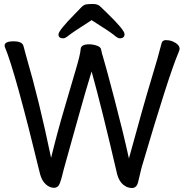

<svg xmlns="http://www.w3.org/2000/svg" viewBox="-20 -918 920 962"><path d="M439 -817Q342 -755 324.5 -740.5Q307 -726 297 -726Q273 -726 273 -745.5Q273 -765 356 -849Q376 -870 388 -882Q400 -894 411.5 -896Q423 -898 446.5 -898Q470 -898 483 -885Q496 -872 516 -853Q604 -768 604 -747Q604 -726 580 -726Q570 -726 551.5 -742Q533 -758 439 -817ZM3 -689Q3 -711 48 -711Q93 -711 98 -686L112 -634Q176 -416 236 -127Q265 -247 303 -376Q341 -505 361.5 -575Q382 -645 384 -670Q384 -696 427 -696Q446 -696 466 -689Q486 -682 487 -668Q489 -655 499.5 -621Q510 -587 553.5 -421.5Q597 -256 626 -124Q701 -399 737.5 -518.5Q774 -638 790 -703Q795 -717 811 -717Q827 -717 842 -712Q880 -696 880 -673Q880 -669 874 -654Q825 -539 689 -77Q685 -62 681 -43.5Q677 -25 672 -6Q665 24 641 24Q617 24 596.5 6.5Q576 -11 567 -45Q490 -377 439 -560Q411 -470 367.5 -313.5Q324 -157 310.5 -109.5Q297 -62 293 -44Q289 -26 280.5 -1.5Q272 23 250.5 23Q229 23 209.5 5.5Q190 -12 181 -45Q56 -560 5 -681Q3 -685 3 -689Z"/></svg>

Font: LXGW WenKai Medium
Style: Regular
Weight: 500
Designer: LXGW / Fontworks Inc.
Foundry: LXGW / Fontworks Inc.
Version: Version 1.501; October 10, 2024